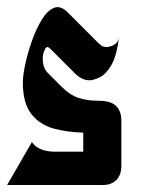

<svg xmlns="http://www.w3.org/2000/svg" viewBox="-64 -225 413 538"><path d="M-44 293.3H225.3Q248 293.3 262 279.3Q276 265.3 276 240V112Q276 86.7 261.3 72Q246.7 57.3 212 57.3Q180 57.3 156 49.3Q132 41.3 109.3 18.7L68 -22.7Q57.3 -34.7 56 -54Q54.7 -73.3 61.3 -85.3Q64 -92 68 -93.3Q72 -93.3 76 -89.3L145.3 -20Q165.3 0 186.7 0Q197.3 0 214.7 -8Q232 -16 247.3 -41.3Q262.7 -66.7 269.3 -120Q266.7 -105.3 255.3 -99.3Q244 -93.3 234.7 -93.3Q225.3 -93.3 220 -97.3Q214.7 -101.3 210.7 -105.3L125.3 -190.7Q105.3 -210.7 86.7 -202.7Q68 -194.7 52.7 -169.3Q37.3 -144 25.3 -110Q13.3 -76 6.7 -44.7Q0 -13.3 0 6.7Q0 64 24 94.7Q48 125.3 89.3 136Q125.3 145.3 169.3 146.7V200H89.3Q69.3 200 52.7 194Q36 188 25.3 173.3Z"/></svg>

Font: Qahiri
Style: Regular
Weight: 400
Designer: Khaled Hosny
Foundry: Alif Type
Version: Version 3.00